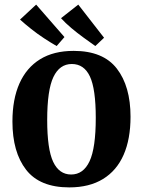

<svg xmlns="http://www.w3.org/2000/svg" viewBox="-20 -804 621 834"><path d="M281 10Q153 10 93.5 -66.5Q34 -143 34 -276Q34 -373 64.5 -441.5Q95 -510 154 -546.5Q213 -583 300 -583Q428 -583 487.5 -506Q547 -429 547 -297Q547 -200 517 -131.5Q487 -63 427.5 -26.5Q368 10 281 10ZM292 -526Q239 -526 212 -469.5Q185 -413 185 -283Q185 -156 211 -101Q237 -46 289 -46Q342 -46 369 -103.5Q396 -161 396 -292Q396 -418 370.5 -472Q345 -526 292 -526ZM432 -640 394 -604Q370 -621 342.5 -641Q315 -661 289.5 -682.5Q264 -704 245 -725L320 -784ZM260 -643 226 -604Q200 -619 171 -638Q142 -657 115 -678.5Q88 -700 67 -719L137 -784Z"/></svg>

Font: Rasa
Style: Bold
Weight: 700
Designer: Anna Giedrys (Yrsa+Rasa design), David Brezina (Yrsa art-direction, Rasa art-direction, design)
Foundry: Rosetta Type Foundry
Version: Version 2.004